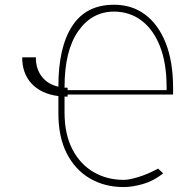

<svg xmlns="http://www.w3.org/2000/svg" viewBox="-20 -767 809 799"><path d="M72.4 -528.4H129.3Q128.9 -480.8 153.8 -448.5Q178.6 -416.2 223 -406.2Q222.7 -570 280.5 -658.7Q338.4 -747.5 454.5 -747.2Q528.8 -747.5 583.8 -706.5Q638.8 -665.5 669.4 -588.6Q699.9 -511.7 700.3 -403.4V-373.6H261.4V-365.1Q255 -365.1 248.6 -365.1V-296.9Q248.9 -207.4 281.6 -145.1Q314.3 -82.7 369.9 -50.6Q425.4 -18.5 494.3 -18.5Q514.9 -18.1 554 -29.7Q593 -41.2 637.8 -65.3L659.1 -45.5Q619.7 -14.2 575.6 -1.4Q531.6 11.4 494.3 11.4Q415.5 11.4 354 -24.5Q292.6 -60.4 257.6 -129.1Q222.7 -197.8 223 -296.9V-367.2Q152 -376.1 112 -418.5Q72.1 -460.9 72.4 -528.4ZM248.6 -402.3Q255 -402 261.4 -402V-392H673.3V-407.7Q672.9 -505.7 645.4 -575.1Q617.9 -644.5 568.9 -681.5Q519.9 -718.4 454.5 -718.8Q361.9 -718.4 305.4 -637.3Q248.9 -556.1 248.6 -406.2Z"/></svg>

Font: Inter UI Thin
Style: Regular
Weight: 100
Designer: Rasmus Andersson
Foundry: rsms
Version: 3.2;8d6f07862